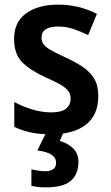

<svg xmlns="http://www.w3.org/2000/svg" viewBox="-20 -623 482 832"><path d="M406 -207Q406 -125 352.5 -83Q299 -41 201 -41Q151 -41 113.5 -49Q76 -57 42 -73V-181Q76 -162 119 -149Q162 -136 202 -136Q246 -136 266 -152Q286 -168 286 -196Q286 -211 279 -224Q272 -237 249 -252Q226 -267 179 -287Q110 -319 75.5 -354Q41 -389 41 -455Q41 -527 93 -565Q145 -603 233 -603Q320 -603 400 -563L362 -471Q329 -487 298 -497.5Q267 -508 232 -508Q160 -508 160 -460Q160 -444 168.5 -431.5Q177 -419 200 -406Q223 -393 266 -373Q308 -354 339.5 -332.5Q371 -311 388.5 -281.5Q406 -252 406 -207ZM320 77Q320 131 287.5 160Q255 189 178 189Q142 189 116 182V111Q129 114 146 116.5Q163 119 176 119Q197 119 210 110.5Q223 102 223 82Q223 39 142 29L181 -51H256L239 -12Q274 -3 297 20Q320 43 320 77Z"/></svg>

Font: Noto Sans Tamil UI SemiCondensed SemiBold
Style: Regular
Weight: 600
Width: 4
Designer: Jelle Bosma - Monotype Design Team
Foundry: Monotype Imaging Inc.
Version: Version 2.004; ttfautohint (v1.8.4.7-5d5b)